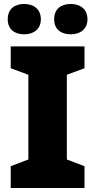

<svg xmlns="http://www.w3.org/2000/svg" viewBox="-20 -948 480 968"><path d="M19 -851C19 -799 55 -775 102 -775C147 -775 186 -799 186 -851C186 -904 147 -928 102 -928C55 -928 19 -904 19 -851ZM253 -851C253 -799 289 -775 337 -775C382 -775 421 -799 421 -851C421 -904 382 -928 337 -928C289 -928 253 -904 253 -851ZM406 0V-110L317 -144V-571L406 -604V-714H34V-604L123 -571V-144L34 -110V0Z"/></svg>

Font: Noto Sans Sinhala UI Black
Style: Regular
Weight: 900
Designer: Jelle Bosma - Monotype Design Team
Foundry: Monotype Imaging Inc.
Version: Version 2.006